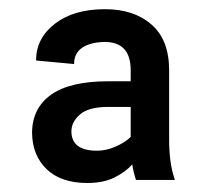

<svg xmlns="http://www.w3.org/2000/svg" viewBox="-20 -742 458 424"><path d="M272 -378.9Q257.3 -362.3 232.9 -350.1Q208.5 -337.9 172.9 -337.9Q114.7 -337.9 83 -368.4Q51.3 -398.9 50.8 -449.2Q51.3 -503.4 93 -533Q134.8 -562.5 218.8 -562.5H268.6V-586.9Q268.6 -648.9 211.9 -649.4Q179.7 -648.9 161.6 -636.7Q143.6 -624.5 143.6 -600.6L59.6 -608.4Q59.6 -657.2 101.1 -689.5Q142.6 -721.7 211.9 -721.7Q275.9 -721.7 314.7 -687.7Q353.5 -653.8 353.5 -586.9V-433.6Q353.5 -409.7 356.2 -387.9Q358.9 -366.2 366.2 -344.7H280.3Q274.9 -360.8 272 -378.9ZM268.6 -505.9H218.8Q176.3 -505.9 157 -489.5Q137.7 -473.1 137.7 -452.1Q137.7 -409.2 194.3 -409.2Q214.4 -409.2 235.1 -418.2Q255.9 -427.2 268.6 -439.5Z"/></svg>

Font: Inter Display
Style: Regular
Weight: 400
Designer: Rasmus Andersson
Foundry: rsms
Version: Version 4.000;git-37864ae